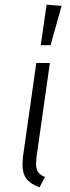

<svg xmlns="http://www.w3.org/2000/svg" viewBox="-20 -792 299 820"><path d="M136 -122Q134 -100 134 -94Q134 -70 142.5 -57.5Q151 -45 172 -36L149 8Q110 -6 93 -28.5Q76 -51 76 -90Q76 -98 78 -122L135 -523H193ZM243 -767 196 -599H154L179 -772Z"/></svg>

Font: FiraGO Light
Style: Italic
Weight: 300
Italic angle: -8°
Designer: bBox Type GmbH
Foundry: bBox Type GmbH
Version: Version 1.001